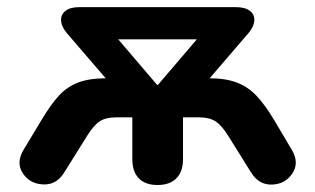

<svg xmlns="http://www.w3.org/2000/svg" viewBox="-20 -510 883 538"><path d="M350.8 -64V-181.2H305.7Q276.4 -181.2 259.3 -170Q242.3 -158.8 223.3 -128.1L160 -26.7Q138.4 8.4 101 6.8Q63.6 5.2 44 -24.3Q24.4 -53.8 45.9 -90.1L95.8 -172.9Q122.6 -217.9 145.6 -242.6Q168.6 -267.3 199.6 -279Q230.6 -290.7 278.1 -290.7H332.8L310.9 -250.2L166.6 -418.1Q152.1 -435.5 151.1 -452.2Q150.1 -469 163.5 -479.5Q176.8 -490 202.5 -490H640.3Q667 -490 680.3 -479.5Q693.7 -469 692.6 -452.3Q691.5 -435.7 677 -418.1L532.7 -250.2L510 -290.7H565.5Q612 -290.7 643.1 -278.9Q674.2 -267.1 698 -242.4Q721.8 -217.7 748.6 -172.9L797.7 -90.1Q819.2 -53.8 799.2 -23.9Q779.2 6 742.2 7.2Q705.2 8.4 683.6 -26.7L620.3 -128.1Q601.3 -158.8 583.9 -170Q566.4 -181.2 537.9 -181.2H492.8V-64Q492.8 -28.9 474.1 -10.2Q455.5 8.4 421.4 8.4Q387.3 8.4 369 -10.2Q350.8 -28.9 350.8 -64ZM422.4 -272 566 -440.1V-399.8H276.8V-440.1L420.4 -272Z"/></svg>

Font: SN Pro Thin
Style: Regular
Weight: 200
Designer: Tobias Whetton
Foundry: Supernotes
Version: Version 1.003;Glyphs 3.3 (3324)